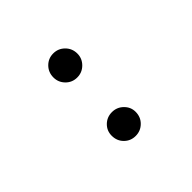

<svg xmlns="http://www.w3.org/2000/svg" viewBox="31 -946 598 598"><g transform="rotate(45 330.0 -647.0)"><path d="M195.5 -594Q217 -594 232.5 -609.2Q248 -624.5 248 -646.5Q248 -668.5 232.5 -684Q217 -699.5 195.5 -699.5Q173 -699.5 157.5 -684Q142 -668.5 142 -646.5Q142 -624.5 157.5 -609.2Q173 -594 195.5 -594ZM452 -594Q475 -594 490.2 -609.2Q505.5 -624.5 505.5 -646.5Q505.5 -668.5 490.2 -684Q475 -699.5 452 -699.5Q431 -699.5 415.8 -684Q400.5 -668.5 400.5 -646.5Q400.5 -624.5 415.5 -609.2Q430.5 -594 452 -594Z"/></g></svg>

Font: Anybody ExtraExpanded SemiBold
Style: Regular
Weight: 600
Width: 8
Version: Version 1.113;gftools[0.9.25]